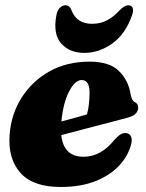

<svg xmlns="http://www.w3.org/2000/svg" viewBox="-20 -714 566 746"><path d="M491 -160Q481.5 -114.5 447 -75Q412.5 -35.5 354.2 -11.5Q296 12.5 215 12.5Q107.5 12.5 58.8 -43Q10 -98.5 17.5 -191.5Q23.5 -271 64.2 -335Q105 -399 172.5 -436.8Q240 -474.5 328 -474.5Q405 -474.5 442 -438.2Q479 -402 487.5 -347.5Q492 -323 503.5 -317.5Q517 -311 517 -296Q517 -284 508.2 -273.5Q499.5 -263 475 -256.5Q449 -249.5 404.8 -238Q360.5 -226.5 310.8 -213.5Q261 -200.5 218 -189Q227 -105 304.5 -105Q339.5 -105 369.2 -121.8Q399 -138.5 423 -169Q438 -185.5 448.2 -191.8Q458.5 -198 470.5 -197Q482.5 -195.5 488 -185.5Q493.5 -175.5 491 -160ZM297.5 -403Q271.5 -403 248.5 -358.8Q225.5 -314.5 218.5 -242Q245 -249 271.2 -256.2Q297.5 -263.5 318 -269.5Q327.5 -304 328 -353.5Q328 -403 297.5 -403ZM337.5 -621.5Q369.5 -621.5 394.8 -634.5Q420 -647.5 444.5 -673.5Q463 -693.5 478.5 -693.5Q491.5 -693.5 495.5 -682.8Q499.5 -672 493 -654.5Q467.5 -581.5 416.2 -545Q365 -508.5 307.5 -508.5Q250 -508.5 217.8 -545Q185.5 -581.5 199 -654.5Q202 -672 211.8 -682.8Q221.5 -693.5 235 -693.5Q250.5 -693.5 258 -673.5Q278.5 -621.5 337.5 -621.5Z"/></svg>

Font: Fraunces 72pt Soft Black
Style: Italic
Weight: 900
Italic angle: -16°
Version: Version 1.000;[b76b70a41]